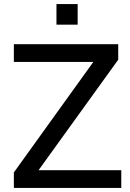

<svg xmlns="http://www.w3.org/2000/svg" viewBox="-20 -922 636 942"><path d="M48 0V-76L463 -653V-618H48V-705H560V-629L144 -52V-87H575V0ZM257 -801V-902H361V-801Z"/></svg>

Font: Nunito Sans 12pt ExtraLight SemiBold
Style: Regular
Weight: 600
Version: Version 3.101;gftools[0.9.27]